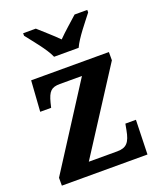

<svg xmlns="http://www.w3.org/2000/svg" viewBox="-142 -853 777 940"><g transform="rotate(-20 247.0 -383.0)"><path d="M196 -606H324C344 -651 398 -715 427 -753V-766H361C335 -742 288 -702 260 -673C232 -702 185 -742 159 -766H93V-753C122 -715 177 -651 196 -606ZM16 0H462L467 -179H412L406 -147C395 -87 377 -65 328 -65H180L456 -493V-536H51L40 -376H97L103 -401C117 -455 132 -471 177 -471H292L16 -41Z"/></g></svg>

Font: Noto Serif Georgian SemiCondensed Bold
Style: Regular
Weight: 700
Width: 4
Designer: Monotype Design Team, Akaki Razmadze
Foundry: Google LLC
Version: Version 2.003